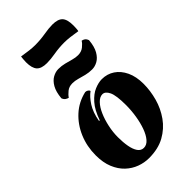

<svg xmlns="http://www.w3.org/2000/svg" viewBox="-315 -1155 1266 1266"><g transform="rotate(-45 318.5 -522.0)"><path d="M276 15Q233 15 191 -0.5Q149 -16 115 -48Q81 -80 60.5 -129.5Q40 -179 40 -247Q40 -330 70.5 -402Q101 -474 156 -524Q211 -574 286 -591Q297 -591 306 -585Q315 -579 316 -571Q285 -549 256.5 -505Q228 -461 216 -392L222 -391Q247 -463 282.5 -503Q318 -543 355.5 -558.5Q393 -574 423 -574Q473 -574 512 -548Q551 -522 574 -473.5Q597 -425 597 -357Q597 -293 579 -227.5Q561 -162 522 -107Q483 -52 422.5 -18.5Q362 15 276 15ZM300 -57Q327 -57 348.5 -82Q370 -107 385 -148.5Q400 -190 408 -240.5Q416 -291 416 -341Q416 -430 399 -465.5Q382 -501 356 -501Q331 -501 307.5 -476.5Q284 -452 266.5 -412Q249 -372 238.5 -323.5Q228 -275 228 -228Q228 -181 235 -142Q242 -103 258 -80Q274 -57 300 -57ZM183 -641Q173 -643 162.5 -650Q152 -657 146 -673Q151 -729 170 -762Q189 -795 215.5 -809.5Q242 -824 268 -824Q298 -824 325.5 -817Q353 -810 378 -803Q403 -796 425 -796Q456 -796 477.5 -813Q499 -830 509 -847Q519 -846 529.5 -839Q540 -832 546 -815Q541 -759 522 -726Q503 -693 477 -678.5Q451 -664 424 -664Q394 -664 366.5 -671Q339 -678 314.5 -685Q290 -692 267 -692Q236 -692 215 -675Q194 -658 183 -641ZM243 -904Q192 -904 170.5 -927.5Q149 -951 149 -1006Q149 -1017 150.5 -1033.5Q152 -1050 153 -1056Q188 -1050 218.5 -1046.5Q249 -1043 271 -1043Q321 -1043 367.5 -1051Q414 -1059 448 -1059Q499 -1059 520.5 -1036Q542 -1013 542 -957Q542 -946 541 -929.5Q540 -913 538 -907Q503 -913 473 -916.5Q443 -920 420 -920Q370 -920 324 -912Q278 -904 243 -904Z"/></g></svg>

Font: Merienda Black
Style: Regular
Weight: 900
Designer: Eduardo Rodriguez Tunni
Foundry: Eduardo Rodriguez Tunni
Version: Version 2.001